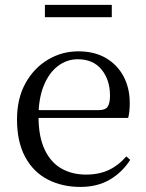

<svg xmlns="http://www.w3.org/2000/svg" viewBox="-20 -737 587 772"><path d="M303.3 14.6Q229.5 14.6 171.6 -15.4Q113.7 -45.5 81.1 -106.2Q48.4 -167 48.4 -256.8Q48.4 -341.1 82.5 -402.5Q116.6 -463.8 172.8 -497.2Q229 -530.6 294.9 -530.6Q360.2 -530.6 406.4 -503.3Q452.6 -475.9 477.1 -429.2Q501.7 -382.4 501.7 -323.2Q501.7 -286.8 495.4 -262.9H86.6V-294.2H377.3Q403.6 -294.2 413 -308.2Q422.3 -322.1 422.3 -352.3Q422.3 -416.2 388.2 -457.5Q354.2 -498.8 292.6 -498.8Q248.8 -498.8 213 -471.6Q177.1 -444.5 156 -392.8Q134.9 -341.2 134.9 -268.7Q134.9 -188 159.4 -135.9Q183.9 -83.8 226.9 -59.4Q270 -35 325.5 -35Q378.5 -35 417.8 -53.7Q457.2 -72.3 487.7 -108.1L503.6 -94.3Q471 -43.5 421 -14.4Q371 14.6 303.3 14.6ZM160.6 -667.8V-717.3H429.5V-667.8Z"/></svg>

Font: Noto Serif KR ExtraLight
Style: Regular
Weight: 200
Designer: Ryoko NISHIZUKA 西塚涼子 (kana & ideographs); Frank Grießhammer (Latin, Greek & Cyrillic); Wenlong ZHANG 张文龙 (bopomofo); San
Foundry: Adobe
Version: Version 2.002-H1;hotconv 1.1.0;makeotfexe 2.6.0